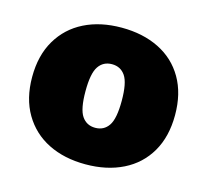

<svg xmlns="http://www.w3.org/2000/svg" viewBox="-82 -603 761 706"><g transform="rotate(15 299.0 -250.0)"><path d="M299 -510Q380 -510 441.5 -479.5Q503 -449 537 -390.5Q571 -332 571 -250Q571 -168 537 -109.5Q503 -51 441.5 -20.5Q380 10 299 10Q218 10 157 -20.5Q96 -51 61.5 -109.5Q27 -168 27 -250Q27 -332 61.5 -390.5Q96 -449 157 -479.5Q218 -510 299 -510ZM299 -371Q266 -371 248 -344.5Q230 -318 230 -250Q230 -182 248 -155.5Q266 -129 299 -129Q332 -129 350 -155.5Q368 -182 368 -250Q368 -318 350 -344.5Q332 -371 299 -371Z"/></g></svg>

Font: Work Sans ExtraBold
Style: Regular
Weight: 800
Designer: Wei Huang
Foundry: Wei Huang
Version: Version 2.012; ttfautohint (v1.8.3)